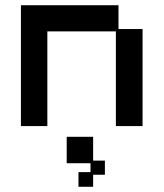

<svg xmlns="http://www.w3.org/2000/svg" viewBox="-20 -470 626 734"><path d="M60 12V-450H433V-359H525V12H423V-350H161V12ZM280 244V188H326V154H235V53H336V144H381V198H336V244Z"/></svg>

Font: Pixelify Sans
Style: Regular
Weight: 400
Designer: Stefie Justprince
Foundry: Typecalism Foundryline
Version: Version 1.000;February 13, 2025;FontCreator 15.0.0.3015 64-b